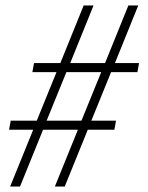

<svg xmlns="http://www.w3.org/2000/svg" viewBox="-20 -680 540 700"><path d="M17 0 101 -207H13L19 -240H114L186 -417H98L104 -450H200L285 -660H321L236 -450H363L448 -660H484L399 -450H487L481 -417H385L313 -240H403L397 -207H300L216 0H180L264 -207H137L53 0ZM150 -240H277L349 -417H222Z"/></svg>

Font: Spectral ExtraLight
Style: Italic
Weight: 275
Italic angle: -10°
Designer: Jean-Baptiste Levee
Foundry: Production Type
Version: Version 2.001